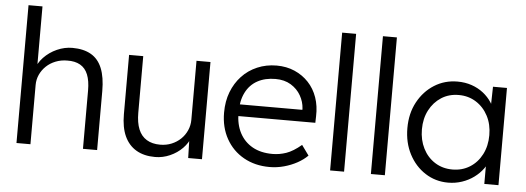

<svg xmlns="http://www.w3.org/2000/svg" viewBox="-49 -879 2816 1027"><g transform="rotate(5 1359.0 -365.0)"><path d="M66 -740H141V-408L126 -393Q137 -434 167 -465.5Q197 -497 237.5 -515Q278 -533 320 -533Q380 -533 420 -510Q460 -487 479.5 -439Q499 -391 499 -317V0H423V-313Q423 -365 409.5 -398.5Q396 -432 368 -448Q340 -464 298 -463Q265 -463 236 -451.5Q207 -440 186 -420Q165 -400 153 -374Q141 -348 141 -318V0H104Q97 0 88 0Q79 0 66 0Z M625 -203V-522H701V-218Q701 -165 715.5 -129.5Q730 -94 759.5 -76Q789 -58 832 -58Q865 -58 893 -69.5Q921 -81 942 -101Q963 -121 975 -148Q987 -175 987 -205V-522H1062V0H988L985 -110L997 -116Q985 -81 957 -52.5Q929 -24 890.5 -7Q852 10 811 10Q751 10 709.5 -14.5Q668 -39 646.5 -86Q625 -133 625 -203Z M1158 -259Q1158 -320 1177 -369.5Q1196 -419 1230.5 -456Q1265 -493 1313 -513.5Q1361 -534 1417 -534Q1470 -534 1513.5 -515Q1557 -496 1588.5 -462.5Q1620 -429 1636 -383Q1652 -337 1650 -282L1649 -247H1214L1203 -310H1592L1574 -293V-317Q1572 -353 1553 -386.5Q1534 -420 1499.5 -441Q1465 -462 1417 -462Q1361 -462 1320 -439.5Q1279 -417 1257 -373Q1235 -329 1235 -264Q1235 -202 1259 -156.5Q1283 -111 1327.5 -86Q1372 -61 1435 -61Q1472 -61 1508.5 -73.5Q1545 -86 1589 -123L1628 -69Q1605 -46 1573 -28.5Q1541 -11 1503 -0.5Q1465 10 1425 10Q1347 10 1286.5 -24Q1226 -58 1192 -119Q1158 -180 1158 -259Z M1750 0V-740H1825V0Z M1969 0V-740H2044V0Z M2142 -262Q2142 -341 2175 -402Q2208 -463 2263.5 -498Q2319 -533 2388 -533Q2429 -533 2464 -521Q2499 -509 2526.5 -487.5Q2554 -466 2572.5 -437.5Q2591 -409 2598 -376L2576 -387L2579 -522H2654V0H2578V-128L2598 -141Q2591 -111 2571 -83.5Q2551 -56 2522.5 -35Q2494 -14 2458.5 -2Q2423 10 2384 10Q2316 10 2261 -25.5Q2206 -61 2174 -122.5Q2142 -184 2142 -262ZM2582 -262Q2582 -320 2558.5 -365Q2535 -410 2494 -436Q2453 -462 2401 -462Q2348 -462 2307.5 -436Q2267 -410 2243.5 -365Q2220 -320 2220 -262Q2220 -205 2243 -159.5Q2266 -114 2307 -88Q2348 -62 2401 -62Q2453 -62 2494 -87.5Q2535 -113 2558.5 -158.5Q2582 -204 2582 -262Z"/></g></svg>

Font: Our Lexend Light
Style: Regular
Weight: 300
Designer: Bonnie Shaver-Troup, Thomas Jockin
Foundry: Lexend
Version: Version 1.007